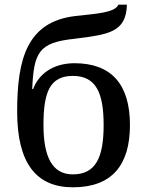

<svg xmlns="http://www.w3.org/2000/svg" viewBox="-20 -787 626 817"><path d="M290 10C456 10 533 -84 533 -255C533 -428 454 -518 297 -518C203 -518 143 -469 121 -408H117C124 -565 145 -606 297 -622C441 -640 517 -649 520 -767H484C468 -733 393 -729 302 -719C94 -695 53 -535 53 -312C53 -93 134 10 290 10ZM290 -45C203 -45 165 -118 165 -255C165 -393 191 -464 290 -464C388 -464 421 -393 421 -255C421 -118 388 -45 290 -45Z"/></svg>

Font: Noto Serif Thai Medium
Style: Regular
Weight: 500
Designer: Monotype Design Team
Foundry: Monotype Imaging Inc.
Version: Version 1.901;PS 001.901;hotconv 1.0.88;makeotf.lib2.5.64775